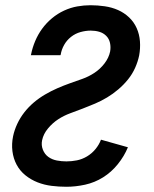

<svg xmlns="http://www.w3.org/2000/svg" viewBox="-20 -702 590 734"><path d="M234 12Q205 12 177 8.5Q149 5 123.5 -5Q98 -15 77 -32Q56 -49 43.5 -72.5Q31 -96 27.5 -124Q24 -152 30 -181Q35 -205 46 -228.5Q57 -252 73 -272.5Q89 -293 109 -310Q129 -327 152 -340.5Q175 -354 199 -364.5Q223 -375 247 -383.5Q271 -392 295 -400.5Q319 -409 341 -423.5Q363 -438 379.5 -459.5Q396 -481 401 -505Q404 -522 400.5 -538Q397 -554 386 -565Q375 -576 359.5 -580.5Q344 -585 327 -585Q308 -585 288 -579.5Q268 -574 251.5 -561Q235 -548 225 -530Q215 -512 212 -493L211 -491H98L99 -495Q104 -520 114.5 -545Q125 -570 141 -592Q157 -614 178.5 -632Q200 -650 225 -661.5Q250 -673 275.5 -677.5Q301 -682 326 -682Q353 -682 380.5 -678Q408 -674 431.5 -663.5Q455 -653 473.5 -635.5Q492 -618 502.5 -594.5Q513 -571 515 -544Q517 -517 512 -490Q507 -466 496.5 -442.5Q486 -419 469.5 -398.5Q453 -378 432.5 -360.5Q412 -343 389.5 -329.5Q367 -316 343.5 -306Q320 -296 296.5 -287Q273 -278 248.5 -269Q224 -260 202.5 -246Q181 -232 163.5 -211Q146 -190 141 -166Q137 -147 144 -129.5Q151 -112 165 -102Q179 -92 197 -88.5Q215 -85 234 -85Q254 -85 274 -89Q294 -93 312.5 -104Q331 -115 345 -132Q359 -149 366 -168L469 -139Q455 -105 430.5 -74.5Q406 -44 374 -24Q342 -4 305.5 4Q269 12 234 12Z"/></svg>

Font: Lode Term
Style: Bold Italic
Weight: 700
Italic angle: -11°
Monospace: yes
Designer: Belleve Invis
Foundry: Belleve Invis
Version: Version 29.2.0